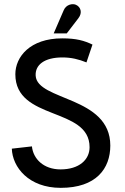

<svg xmlns="http://www.w3.org/2000/svg" viewBox="-20 -895 601 926"><path d="M37 -178C40 -89 118 11 273 11C444 11 512 -82 512 -193C512 -432 159 -408 152 -530C149 -582 194 -618 281 -618C324 -618 360 -609 397 -594C409 -630 426 -679 426 -680C386 -699 349 -710 280 -710C125 -710 54 -621 54 -537C54 -311 412 -381 412 -185C412 -125 362 -78 272 -78C190 -78 140 -129 134 -189ZM302 -734 358 -807C379 -834 369 -862 346 -872C330 -879 299 -874 287 -845L239 -734Z"/></svg>

Font: Advent Pro
Style: SemiBold
Weight: 600
Designer: Andreas Kalpakidis
Foundry: Andreas Kalpakidis
Version: Version 2.002 2008